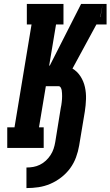

<svg xmlns="http://www.w3.org/2000/svg" viewBox="-20 -755 564 980"><path d="M115 205V100Q133 100 150 97Q167 94 183.5 86Q200 78 214 65Q228 52 238 36.5Q248 21 253.5 4.5Q259 -12 262 -30L290 -203Q292 -211 293 -218.5Q294 -226 295 -233.5Q296 -241 296.5 -249Q297 -257 297 -264.5Q297 -272 296.5 -279.5Q296 -287 295 -294Q294 -301 290 -308Q286 -315 279 -315H214L179 -105H203V0H17V-105H54L141 -630H117V-735H304V-630H266L231 -420H234L394 -735H504L492 -668H493L504 -735H524V-630H472L350 -405Q375 -390 391 -365Q407 -340 413.5 -310.5Q420 -281 419 -249.5Q418 -218 413 -186L384 -12Q379 18 368 48Q357 78 338 104Q319 130 292.5 150.5Q266 171 236.5 183.5Q207 196 176.5 200.5Q146 205 115 205Z"/></svg>

Font: Iosevka Slab Extrabold Oblique
Style: Regular
Weight: 800
Italic angle: -9°
Monospace: yes
Designer: Belleve Invis
Foundry: Belleve Invis
Version: Version 11.1.1; ttfautohint (v1.8.3)